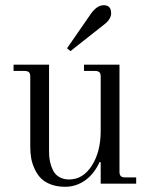

<svg xmlns="http://www.w3.org/2000/svg" viewBox="-20 -704 574 736"><path d="M378 -684Q406 -684 406 -653Q406 -630 378 -609L250 -508L237 -519L329 -652Q352 -684 378 -684ZM32 -432V-456H168V-122Q168 -102 171.5 -85Q175 -68 183 -51.5Q191 -35 207 -25.5Q223 -16 245 -16Q298 -16 332 -69Q366 -122 366 -202V-410Q366 -422 361 -427Q356 -432 344 -432H302V-456H438V-46Q438 -34 443 -29Q448 -24 460 -24H502V0H366V-82L362 -83Q340 -36 305.5 -12Q271 12 230 12Q199 12 175 3Q151 -6 136.5 -21Q122 -36 112.5 -57Q103 -78 99.5 -98Q96 -118 96 -141V-410Q96 -422 91 -427Q86 -432 74 -432Z"/></svg>

Font: Old Standard TT
Style: Regular
Weight: 400
Designer: Alexey Kryukov <alexios@thessalonica.org.ru>
Version: Version 2.2